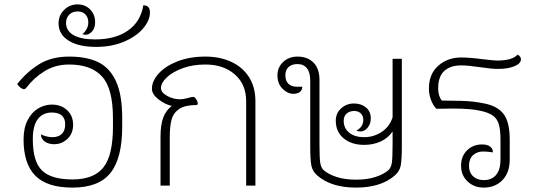

<svg xmlns="http://www.w3.org/2000/svg" viewBox="-20 -843 2433 872"><path d="M87 -210Q87 -261 105 -296.5Q123 -332 152.5 -350Q182 -368 216 -368Q257 -368 284.5 -343Q312 -318 312 -276Q312 -236 286 -212Q260 -188 226 -188Q201 -188 183.5 -200Q166 -212 166 -233Q176 -227 191 -223.5Q206 -220 217 -220Q246 -220 261 -235Q276 -250 276 -278Q276 -332 215 -332Q175 -332 152 -302.5Q129 -273 129 -210Q129 -109 171 -68.5Q213 -28 309 -28Q406 -28 449.5 -82.5Q493 -137 493 -267V-307Q493 -441 443.5 -495.5Q394 -550 294 -550Q231 -550 182 -519.5Q133 -489 101 -446Q95 -438 88 -438Q82 -438 72.5 -445.5Q63 -453 58 -461Q100 -515 156.5 -550.5Q213 -586 294 -586Q373 -586 425.5 -561Q478 -536 506.5 -474.5Q535 -413 535 -307V-267Q535 -125 482 -58Q429 9 309 9Q194 9 140.5 -45Q87 -99 87 -210Z M246 -737Q246 -773 271 -798Q296 -823 332 -823Q367 -823 389.5 -800Q412 -777 412 -742Q412 -715 398 -700Q384 -685 368 -685Q363 -685 354 -688Q364 -695 372.5 -709.5Q381 -724 381 -741Q381 -764 368 -777.5Q355 -791 332 -791Q309 -791 294.5 -776.5Q280 -762 280 -739Q280 -703 314 -683.5Q348 -664 412 -664Q504 -664 561.5 -704.5Q619 -745 631 -819Q661 -819 661 -786Q661 -751 630.5 -714.5Q600 -678 544 -654Q488 -630 417 -630Q337 -630 291.5 -658.5Q246 -687 246 -737Z M1140 -383V0H1098V-383Q1098 -460 1046.5 -505Q995 -550 913 -550Q855 -550 809 -533Q763 -516 737 -491Q711 -466 711 -443Q711 -423 739 -407.5Q767 -392 798 -392Q812 -392 834 -398Q849 -403 858 -403Q864 -403 871 -392.5Q878 -382 878 -374Q878 -366 872 -366Q821 -366 794.5 -348.5Q768 -331 759.5 -300.5Q751 -270 751 -222V0H709V-222Q709 -275 721 -308Q733 -341 760 -362Q729 -369 699.5 -392Q670 -415 670 -440Q670 -475 700.5 -509Q731 -543 786.5 -564.5Q842 -586 913 -586Q978 -586 1029.5 -562.5Q1081 -539 1110.5 -493.5Q1140 -448 1140 -383Z M1805 -576V-180Q1805 -118 1800 -91.5Q1795 -65 1773 -46Q1710 9 1597 9Q1484 9 1421 -46Q1399 -65 1394 -91.5Q1389 -118 1389 -180V-477Q1389 -514 1374 -533Q1359 -552 1331 -552Q1305 -552 1290.5 -538.5Q1276 -525 1276 -501Q1276 -476 1290 -462.5Q1304 -449 1329 -449H1353Q1351 -417 1312 -417Q1286 -417 1263 -440Q1240 -463 1240 -501Q1240 -537 1266 -561.5Q1292 -586 1331 -586Q1377 -586 1404 -558.5Q1431 -531 1431 -480V-190Q1431 -130 1434 -106.5Q1437 -83 1449 -71Q1470 -52 1508 -39.5Q1546 -27 1597 -27Q1648 -27 1686 -39.5Q1724 -52 1745 -71Q1757 -83 1760 -106.5Q1763 -130 1763 -190V-246Q1743 -216 1709 -200.5Q1675 -185 1634 -185Q1577 -185 1541 -214.5Q1505 -244 1505 -295Q1505 -329 1529.5 -351Q1554 -373 1588 -373Q1620 -373 1642 -355Q1664 -337 1664 -305Q1664 -281 1650 -263.5Q1636 -246 1617 -246Q1604 -246 1599 -250Q1630 -267 1630 -298Q1630 -317 1618.5 -328Q1607 -339 1589 -339Q1568 -339 1554.5 -327.5Q1541 -316 1541 -294Q1541 -260 1566.5 -240Q1592 -220 1634 -220Q1677 -220 1713 -243.5Q1749 -267 1763 -310V-576Z M2074 -90Q2074 -134 2101.5 -160.5Q2129 -187 2169 -187Q2195 -187 2207.5 -176Q2220 -165 2218 -151Q2190 -155 2176 -155Q2146 -155 2128 -138Q2110 -121 2110 -90Q2110 -60 2128.5 -42.5Q2147 -25 2177 -25Q2214 -25 2233.5 -49Q2253 -73 2253 -118V-210Q2253 -255 2245 -280Q2237 -305 2218.5 -318Q2200 -331 2166 -339Q2120 -350 2039 -350L1962 -349Q1947 -364 1937.5 -389Q1928 -414 1928 -441Q1928 -507 1970.5 -544.5Q2013 -582 2075 -582Q2113 -582 2173 -574Q2223 -568 2239 -568Q2306 -568 2331 -595Q2346 -586 2346 -574Q2346 -555 2317 -542.5Q2288 -530 2242 -530Q2213 -530 2159 -538Q2105 -546 2075 -546Q2025 -546 1997.5 -520.5Q1970 -495 1970 -442Q1970 -406 1987 -386H2008Q2016 -386 2072 -385Q2128 -384 2180 -373Q2241 -361 2268 -324Q2295 -287 2295 -210V-119Q2295 -59 2262 -25Q2229 9 2177 9Q2133 9 2103.5 -19Q2074 -47 2074 -90Z"/></svg>

Font: Krub ExtraLight
Style: Regular
Weight: 275
Designer: Ekaluck Peanpanawate
Foundry: Cadson Demak Co.,Ltd.
Version: Version 1.000; ttfautohint (v1.6)